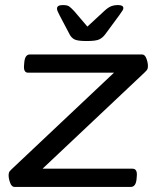

<svg xmlns="http://www.w3.org/2000/svg" viewBox="-20 -738 620 758"><path d="M37 0Q26 0 20 -16.5Q14 -33 14 -46Q14 -51 15.5 -56.5Q17 -62 27 -71L430 -451H91Q72 -451 75 -481L76 -493Q79 -523 98 -523H541Q552 -523 558 -507Q564 -491 564 -477Q564 -472 562.5 -466.5Q561 -461 551 -452L148 -72H503Q523 -72 520 -42L519 -30Q516 0 496 0ZM446 -718Q467 -718 467 -706Q467 -702 464 -697Q461 -692 451 -678L395 -602Q386 -590 373 -583Q360 -576 322 -576Q285 -576 273 -583Q261 -590 255 -602L215 -678Q205 -696 205 -704Q205 -718 228 -718Q245 -718 252.5 -713Q260 -708 273 -694L325 -633L391 -694Q406 -708 418 -713Q430 -718 446 -718Z"/></svg>

Font: Asap Expanded Expanded Regular
Style: Italic
Weight: 400
Width: 7
Italic angle: -6°
Designer: Pablo Cosgaya
Foundry: Omnibus-Type
Version: Version 3.001; ttfautohint (v1.8.4.7-5d5b)